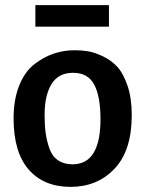

<svg xmlns="http://www.w3.org/2000/svg" viewBox="-20 -714 568 749"><path d="M263 -73Q372 -73 372 -249Q372 -338 347.5 -384Q323 -430 265 -430Q208 -430 181 -386Q154 -342 154 -266Q154 -226 158 -196Q162 -166 172.5 -135.5Q183 -105 206 -89Q229 -73 263 -73ZM33 -252Q33 -326 55 -380.5Q77 -435 114 -463.5Q151 -492 190 -505Q229 -518 271 -518Q298 -518 323 -514Q348 -510 381 -494.5Q414 -479 437.5 -453.5Q461 -428 477.5 -379.5Q494 -331 494 -265Q494 -127 427 -56Q360 15 255 15Q151 15 92 -52.5Q33 -120 33 -252ZM118 -610V-694H405V-610Z"/></svg>

Font: Bree Serif
Style: Regular
Weight: 400
Designer: Veronika Burian, Jos Scaglione
Foundry: TypeTogether
Version: Version 1.001